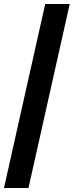

<svg xmlns="http://www.w3.org/2000/svg" viewBox="-20 -828 372 968"><path d="M0 120 208 -808H331.5L123.5 120Z"/></svg>

Font: Encode Sans SemiCondensed SemiCondensed SemiBold
Style: Regular
Weight: 600
Width: 4
Designer: Multiple Designers
Foundry: Impallari Type
Version: Version 3.000; ttfautohint (v1.8.3) -l 8 -r 50 -G 200 -x 14 